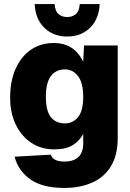

<svg xmlns="http://www.w3.org/2000/svg" viewBox="-20 -764 640 946"><path d="M296 162Q190 162 130 120Q70 78 52 8L230 -2Q242 32 296 32Q390 32 390 -58V-104Q372 -70 338.5 -49Q305 -28 246 -28Q184 -28 135 -60Q86 -92 58 -149.5Q30 -207 30 -282Q30 -366 57.5 -426.5Q85 -487 133 -519.5Q181 -552 244 -552Q297 -552 332.5 -528.5Q368 -505 390 -460L394 -540H560V-84Q560 0 527 54.5Q494 109 434.5 135.5Q375 162 296 162ZM300 -156Q339 -156 364.5 -187Q390 -218 390 -287Q390 -356 364.5 -389Q339 -422 300 -422Q255 -422 230.5 -389Q206 -356 206 -287Q206 -218 230.5 -187Q255 -156 300 -156ZM311 -584Q242 -584 198 -627.5Q154 -671 151 -744H249Q252 -707 269.5 -693.5Q287 -680 311 -680Q335 -680 352.5 -693.5Q370 -707 373 -744H471Q468 -671 424 -627.5Q380 -584 311 -584Z"/></svg>

Font: Geist Mono Black
Style: Regular
Weight: 900
Monospace: yes
Designer: Basement.studio, Andrés Briganti, Mateo Zaragoza
Foundry: Basement.studio, Vercel, Andrés Briganti, Guido Ferreyra, Mateo Zaragoza
Version: Version 1.500; ttfautohint (v1.8.4.7-5d5b)